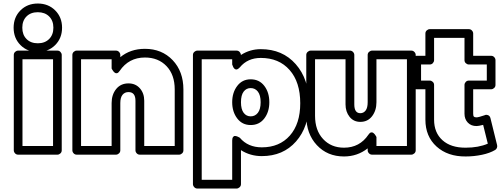

<svg xmlns="http://www.w3.org/2000/svg" viewBox="-20 -862 2878 1101"><path d="M97.4 -603.5Q58.1 -643.1 58.1 -703.1Q58.1 -763.2 97.4 -802.5Q136.7 -841.8 196.8 -841.8Q256.8 -841.8 296.4 -802.5Q335.9 -763.2 335.9 -703.1Q335.9 -643.1 296.4 -603.5Q256.8 -564 196.8 -564Q136.7 -564 97.4 -603.5ZM59.1 0V-546.9Q59.1 -557.6 66.9 -564.7Q74.7 -571.8 84 -571.8H309.1Q319.8 -571.8 326.9 -564Q334 -556.2 334 -546.9V0Q334 10.7 326.2 17.8Q318.4 24.9 309.1 24.9H84Q73.2 24.9 66.2 17.1Q59.1 9.3 59.1 0ZM132.1 -767.8Q107.9 -743.7 107.9 -703.1Q107.9 -662.6 132.1 -638.2Q156.2 -613.8 196.8 -613.8Q237.3 -613.8 261.7 -638.2Q286.1 -662.6 286.1 -703.1Q286.1 -743.7 261.7 -767.8Q237.3 -792 196.8 -792Q156.2 -792 132.1 -767.8ZM108.9 -24.9H284.2V-522H108.9Z M395 0V-546.9Q395 -557.6 402.8 -564.7Q410.6 -571.8 419.9 -571.8H645Q655.8 -571.8 662.8 -564Q669.9 -556.2 669.9 -546.9V-534.2Q728 -582 811 -582Q908.2 -582 970 -517.1Q1031.7 -452.1 1031.7 -349.1V0Q1031.7 10.7 1023.9 17.8Q1016.1 24.9 1006.8 24.9H781.7Q771 24.9 763.9 17.1Q756.8 9.3 756.8 0V-284.2Q756.8 -334 716.8 -334Q695.3 -334 682.6 -318.4Q669.9 -302.7 669.9 -271V0Q669.9 10.7 662.1 17.8Q654.3 24.9 645 24.9H419.9Q409.2 24.9 402.1 17.1Q395 9.3 395 0ZM444.8 -24.9H620.1V-271Q620.1 -319.3 646.2 -351.6Q672.4 -383.8 716.8 -383.8Q757.3 -383.8 782.2 -355.5Q807.1 -327.1 807.1 -284.2V-24.9H981.9V-349.1Q981.9 -433.6 934.8 -482.9Q887.7 -532.2 811 -532.2Q718.3 -532.2 666 -455.1Q659.2 -444.8 652.1 -442.6Q645 -440.4 639.4 -444.3Q633.8 -448.2 629.4 -453.9Q625 -459.5 622.6 -464.4L620.1 -469.2V-522H444.8Z M1086.4 193.8V-546.9Q1086.4 -557.6 1094.5 -564.7Q1102.5 -571.8 1111.8 -571.8H1336.4Q1346.7 -571.8 1353.8 -564.5Q1360.8 -557.1 1361.8 -546.9Q1413.6 -580.1 1475.6 -580.1Q1600.1 -580.1 1675.8 -494.1Q1751.5 -408.2 1751.5 -270Q1751.5 -134.8 1677.5 -50.8Q1603.5 33.2 1481.4 33.2Q1415 33.2 1361.8 -1V193.8Q1361.8 204.6 1353.8 211.9Q1345.7 219.2 1336.4 219.2H1111.8Q1101.1 219.2 1093.8 211.2Q1086.4 203.1 1086.4 193.8ZM1136.7 168.9H1311.5V-56.2Q1311.5 -69.3 1316.2 -75.9Q1320.8 -82.5 1327.1 -82.3Q1333.5 -82 1339.8 -79.8Q1346.2 -77.6 1350.6 -74.7L1355.5 -71.8Q1401.9 -17.1 1481.4 -17.1Q1582.5 -17.1 1642.1 -84.5Q1701.7 -151.9 1701.7 -270Q1701.7 -391.6 1640.6 -460.7Q1579.6 -529.8 1475.6 -529.8Q1399.9 -529.8 1355.5 -476.1Q1340.8 -460.4 1331.1 -464.1Q1321.3 -467.8 1316.4 -480L1311.5 -492.2V-522H1136.7ZM1417.5 -407.2Q1466.8 -407.2 1495.6 -369.6Q1524.4 -332 1524.4 -275.9Q1524.4 -220.2 1495.6 -182.6Q1466.8 -145 1417.5 -145Q1369.1 -145 1340.3 -182.9Q1311.5 -220.7 1311.5 -275.9Q1311.5 -331.1 1340.3 -369.1Q1369.1 -407.2 1417.5 -407.2ZM1417.5 -194.8Q1442.9 -194.8 1458.7 -215.1Q1474.6 -235.4 1474.6 -275.9Q1474.6 -316.4 1458.7 -336.7Q1442.9 -356.9 1417.5 -356.9Q1392.6 -356.9 1377.2 -336.7Q1361.8 -316.4 1361.8 -275.9Q1361.8 -235.4 1377.2 -215.1Q1392.6 -194.8 1417.5 -194.8Z M1736.3 -198.2V-546.9Q1736.3 -557.6 1744.4 -564.7Q1752.4 -571.8 1761.7 -571.8H1986.3Q1997.1 -571.8 2004.4 -564Q2011.7 -556.2 2011.7 -546.9V-263.2Q2011.7 -212.9 2046.4 -212.9Q2064.9 -212.9 2076.7 -228.3Q2088.4 -243.7 2088.4 -275.9V-546.9Q2088.4 -557.6 2096.4 -564.7Q2104.5 -571.8 2113.8 -571.8H2338.4Q2349.1 -571.8 2356.4 -564Q2363.8 -556.2 2363.8 -546.9V0Q2363.8 10.7 2355.7 17.8Q2347.7 24.9 2338.4 24.9H2113.8Q2103 24.9 2095.7 17.1Q2088.4 9.3 2088.4 0V-11.2Q2029.3 35.2 1952.6 35.2Q1857.4 35.2 1796.9 -29.8Q1736.3 -94.7 1736.3 -198.2ZM1786.6 -198.2Q1786.6 -114.3 1832.8 -64.7Q1878.9 -15.1 1952.6 -15.1Q2042.5 -15.1 2092.8 -89.8Q2099.6 -100.1 2106.7 -102.3Q2113.8 -104.5 2119.4 -100.6Q2125 -96.7 2129.4 -91.3Q2133.8 -85.9 2136.2 -81.1L2138.7 -76.2V-24.9H2313.5V-522H2138.7V-275.9Q2138.7 -228.5 2113.8 -195.8Q2088.9 -163.1 2046.4 -163.1Q2007.8 -163.1 1984.6 -192.1Q1961.4 -221.2 1961.4 -263.2V-522H1786.6Z M2344.2 -375V-517.1Q2344.2 -527.8 2352.3 -534.9Q2360.4 -542 2369.6 -542H2419.4V-669.9Q2419.4 -680.7 2427.2 -687.7Q2435.1 -694.8 2444.3 -694.8H2668.5Q2679.2 -694.8 2686.3 -687Q2693.4 -679.2 2693.4 -669.9V-542H2796.4Q2807.1 -542 2814.2 -534.2Q2821.3 -526.4 2821.3 -517.1V-375Q2821.3 -364.3 2813.5 -357.2Q2805.7 -350.1 2796.4 -350.1H2693.4V-210Q2693.4 -197.3 2697.5 -193.1Q2701.7 -189 2712.4 -189Q2723.6 -189 2759.3 -201.2Q2766.1 -205.6 2777.6 -201.9Q2789.1 -198.2 2792.5 -184.1L2830.6 -29.8Q2832.5 -21.5 2829.3 -13.7Q2826.2 -5.9 2819.3 -2Q2789.1 16.1 2743.7 25.6Q2698.2 35.2 2650.4 35.2Q2547.4 36.1 2483.4 -21.7Q2419.4 -79.6 2419.4 -175.8V-350.1H2369.6Q2358.9 -350.1 2351.6 -357.9Q2344.2 -365.7 2344.2 -375ZM2394.5 -399.9H2444.3Q2453.6 -399.9 2461.4 -392.8Q2469.2 -385.7 2469.2 -375V-175.8Q2469.2 -101.1 2517.3 -57.9Q2565.4 -14.6 2650.4 -15.1Q2723.6 -15.1 2777.3 -38.1L2750.5 -146Q2724.1 -139.2 2713.4 -139.2Q2682.1 -138.7 2662.8 -158.7Q2643.6 -178.7 2643.6 -210V-375Q2643.6 -384.3 2650.6 -392.1Q2657.7 -399.9 2668.5 -399.9H2771.5V-492.2H2668.5Q2659.2 -492.2 2651.4 -499.3Q2643.6 -506.3 2643.6 -517.1V-645H2469.2V-517.1Q2469.2 -507.8 2462.2 -500Q2455.1 -492.2 2444.3 -492.2H2394.5Z"/></svg>

Font: Trueno Black Outline
Style: Regular
Weight: 900
Width: 6
Designer: Julieta Ulanovsky
Foundry: Julieta Ulanovsky
Version: Version 3.001b | FøM Fix